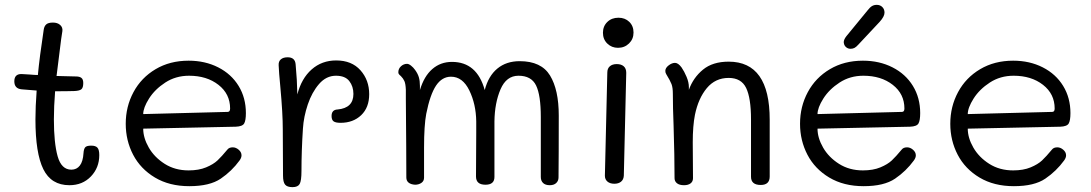

<svg xmlns="http://www.w3.org/2000/svg" viewBox="-20 -763 4496 791"><path d="M389 -124Q389 -72 354.5 -36Q320 0 266 0Q191 0 158.5 -66Q126 -132 126 -271Q126 -323 131 -390Q120 -391 69 -395Q39 -398 39 -428Q39 -458 68 -458Q76 -458 102 -456Q124 -454 136 -454Q143 -528 160 -640Q162 -655 170.5 -662.5Q179 -670 198 -670Q217 -670 228 -660Q239 -650 237 -635L232 -602Q217 -486 213 -450L293 -448Q308 -448 315.5 -442Q323 -436 323 -421Q323 -402 315.5 -395.5Q308 -389 287 -388Q256 -387 207 -387Q202 -324 202 -271Q202 -174 217.5 -119Q233 -64 274 -64Q296 -64 309 -81Q322 -98 324 -132Q325 -148 330.5 -155.5Q336 -163 356 -163Q374 -163 381.5 -154.5Q389 -146 389 -124Z M498 -253Q498 -324 530 -383.5Q562 -443 621 -478Q680 -513 757 -513Q825 -513 879 -485.5Q933 -458 963 -409Q993 -360 993 -297Q993 -267 986 -254.5Q979 -242 951 -241L570 -233Q570 -195 593 -155Q616 -115 658.5 -88Q701 -61 757 -61Q799 -61 829 -73.5Q859 -86 876 -102Q893 -118 917 -147Q924 -156 939 -156Q952 -156 963.5 -146Q975 -136 975 -123Q975 -113 967 -102Q935 -58 889.5 -27Q844 4 760 4Q678 4 618.5 -31.5Q559 -67 528.5 -125.5Q498 -184 498 -253ZM918 -302Q928 -302 928 -316Q928 -376 880 -413.5Q832 -451 759 -451Q704 -451 661 -423Q618 -395 594 -357Q570 -319 570 -293Z M1501 -375Q1501 -320 1468 -288.5Q1435 -257 1383 -257Q1363 -257 1354.5 -263Q1346 -269 1346 -285Q1346 -311 1371 -312Q1436 -318 1436 -376Q1436 -407 1419 -429Q1402 -451 1364 -451Q1324 -451 1294.5 -417Q1265 -383 1248 -332.5Q1231 -282 1228 -233Q1222 -141 1222 -59Q1222 -18 1214.5 -5Q1207 8 1185 8Q1163 8 1154.5 -2.5Q1146 -13 1146 -39L1145 -230Q1145 -296 1135 -404Q1129 -467 1128 -494Q1127 -510 1137 -518.5Q1147 -527 1165 -527Q1196 -527 1198 -497Q1204 -434 1205 -374Q1222 -440 1264 -477Q1306 -514 1365 -514Q1429 -514 1465 -473.5Q1501 -433 1501 -375Z M2282 -287Q2282 -119 2281 -32Q2281 -18 2271.5 -9Q2262 0 2245 0Q2227 0 2217.5 -9Q2208 -18 2208 -34V-281Q2208 -371 2188.5 -411Q2169 -451 2116 -451Q2066 -451 2042 -395Q2018 -339 2017 -263V-186V-34Q2017 -2 1980 -2Q1941 -2 1941 -36L1942 -217V-263Q1941 -334 1913.5 -390.5Q1886 -447 1838 -447Q1801 -447 1776.5 -410.5Q1752 -374 1736 -294Q1727 -246 1727 -155V-89V-31Q1727 -17 1716 -9.5Q1705 -2 1690 -2Q1673 -3 1663.5 -10.5Q1654 -18 1654 -32Q1654 -133 1652 -355V-393Q1651 -418 1646 -429Q1641 -440 1632 -449Q1630 -451 1625.5 -455Q1621 -459 1621 -465Q1621 -480 1632 -490Q1643 -500 1657 -500Q1664 -500 1673.5 -492.5Q1683 -485 1690 -475Q1701 -460 1705.5 -445Q1710 -430 1710 -409V-392Q1727 -449 1761 -478.5Q1795 -508 1842 -508Q1945 -508 1977 -392Q1992 -450 2029 -480.5Q2066 -511 2121 -511Q2210 -511 2246 -452Q2282 -393 2282 -287Z M2464 -628Q2464 -655 2482 -672.5Q2500 -690 2528 -690Q2555 -690 2572.5 -673Q2590 -656 2590 -629Q2590 -602 2571.5 -584Q2553 -566 2526 -566Q2500 -566 2482 -583.5Q2464 -601 2464 -628ZM2472 -39 2482 -464Q2482 -481 2492.5 -490Q2503 -499 2521 -499Q2539 -499 2549.5 -490Q2560 -481 2560 -463L2550 -39Q2549 -23 2538.5 -14.5Q2528 -6 2511 -6Q2493 -6 2482.5 -15Q2472 -24 2472 -39Z M3151 -270V-36Q3151 -1 3114 -1Q3074 -1 3074 -35V-271Q3074 -359 3054 -400.5Q3034 -442 2982 -442Q2927 -442 2892 -400Q2857 -358 2843 -290Q2834 -244 2834 -177L2835 -29Q2835 -15 2825 -7.5Q2815 0 2798 0Q2779 0 2769 -8Q2759 -16 2759 -29Q2759 -118 2755 -246Q2752 -320 2752 -377Q2752 -402 2746.5 -416.5Q2741 -431 2725 -457Q2721 -463 2721 -471Q2721 -483 2734.5 -493.5Q2748 -504 2761 -504Q2774 -504 2788 -485Q2799 -469 2808.5 -446.5Q2818 -424 2818 -404V-393Q2836 -443 2876 -476Q2916 -509 2982 -509Q3151 -509 3151 -270Z M3276 -253Q3276 -324 3308 -383.5Q3340 -443 3399 -478Q3458 -513 3535 -513Q3603 -513 3657 -485.5Q3711 -458 3741 -409Q3771 -360 3771 -297Q3771 -267 3764 -254.5Q3757 -242 3729 -241L3348 -233Q3348 -195 3371 -155Q3394 -115 3436.5 -88Q3479 -61 3535 -61Q3577 -61 3607 -73.5Q3637 -86 3654 -102Q3671 -118 3695 -147Q3702 -156 3717 -156Q3730 -156 3741.5 -146Q3753 -136 3753 -123Q3753 -113 3745 -102Q3713 -58 3667.5 -27Q3622 4 3538 4Q3456 4 3396.5 -31.5Q3337 -67 3306.5 -125.5Q3276 -184 3276 -253ZM3696 -302Q3706 -302 3706 -316Q3706 -376 3658 -413.5Q3610 -451 3537 -451Q3482 -451 3439 -423Q3396 -395 3372 -357Q3348 -319 3348 -293ZM3457 -583 3456 -589Q3456 -600 3467 -614L3554 -720Q3564 -733 3572.5 -738Q3581 -743 3592 -743Q3606 -743 3615 -734Q3624 -725 3624 -711Q3624 -695 3604 -673L3516 -579Q3507 -569 3500 -565.5Q3493 -562 3484 -562Q3474 -562 3466.5 -568Q3459 -574 3457 -583Z M3895 -253Q3895 -324 3927 -383.5Q3959 -443 4018 -478Q4077 -513 4154 -513Q4222 -513 4276 -485.5Q4330 -458 4360 -409Q4390 -360 4390 -297Q4390 -267 4383 -254.5Q4376 -242 4348 -241L3967 -233Q3967 -195 3990 -155Q4013 -115 4055.5 -88Q4098 -61 4154 -61Q4196 -61 4226 -73.5Q4256 -86 4273 -102Q4290 -118 4314 -147Q4321 -156 4336 -156Q4349 -156 4360.5 -146Q4372 -136 4372 -123Q4372 -113 4364 -102Q4332 -58 4286.5 -27Q4241 4 4157 4Q4075 4 4015.5 -31.5Q3956 -67 3925.5 -125.5Q3895 -184 3895 -253ZM4315 -302Q4325 -302 4325 -316Q4325 -376 4277 -413.5Q4229 -451 4156 -451Q4101 -451 4058 -423Q4015 -395 3991 -357Q3967 -319 3967 -293Z"/></svg>

Font: Mali
Style: Regular
Weight: 400
Version: Version 1.000; ttfautohint (v1.6)